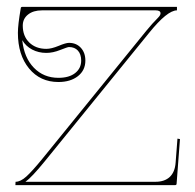

<svg xmlns="http://www.w3.org/2000/svg" viewBox="-20 -540 570 560"><path d="M44.9 -422.9Q50.3 -371.6 78.9 -342.3Q107.4 -313 150.4 -313Q181.6 -313 199.2 -326.9Q216.8 -340.8 216.8 -363.3Q216.8 -381.8 207.3 -392.3Q197.8 -402.8 181.2 -402.8Q177.2 -402.8 155.8 -394.3Q134.3 -385.7 115.2 -385.7Q92.3 -385.7 73.7 -395.5Q55.2 -405.3 44.9 -422.9ZM45.4 -520H496.1V-509.8Q467.8 -509.8 414.6 -443.8L110.8 -69.8Q72.3 -22.5 54.2 -9.8H433.6Q460 -9.8 475.1 -23.9Q490.2 -38.1 492.2 -65.4L497.6 -135.7L504.9 -134.3L495.1 -4.4Q495.1 0 490.2 0H24.9L25.4 -9.8Q40 -9.8 57.1 -25.4Q74.2 -41 103 -76.2L406.7 -450.2Q423.8 -471.2 440.9 -488.3Q448.2 -495.6 448.2 -501Q448.2 -509.8 434.1 -509.8H102.5Q77.1 -509.8 61.8 -497.6Q46.4 -485.4 46.4 -465.3Q46.4 -434.6 65.4 -416Q84.5 -397.5 115.2 -397.5Q129.9 -397.5 150.9 -406.2Q171.9 -415 181.2 -415Q202.6 -415 215.8 -400.6Q229 -386.2 229 -363.3Q229 -335 207.3 -317.9Q185.5 -300.8 150.4 -300.8Q97.2 -300.8 64.7 -340.3Q32.2 -379.9 32.2 -444.3Q32.2 -467.8 40.5 -515.6Q40.5 -520 45.4 -520Z"/></svg>

Font: ZnikomitNo24
Style: Thin
Weight: 300
Designer: gluk
Foundry: gluk
Version: Version 0.55